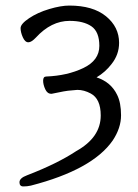

<svg xmlns="http://www.w3.org/2000/svg" viewBox="-20 -507 496 690"><path d="M327 -229Q379 -212 401 -166Q415 -138 415 -92.5Q415 -47 385 -2Q312 103 91 160Q78 163 64 163Q50 163 50 148Q50 133 77 123Q186 81 254 36Q342 -13 342 -92Q342 -152 306 -171Q282 -184 258 -184L236 -182Q216 -181 166 -170H164Q150 -170 142.5 -186.5Q135 -203 135 -217Q135 -232 146 -232Q222 -235 279.5 -262.5Q337 -290 337 -342Q337 -393 308.5 -412.5Q280 -432 230 -432Q164 -432 109 -372Q93 -355 82 -355Q70 -355 62 -373Q54 -391 54 -406Q54 -421 84.5 -441.5Q115 -462 157 -474.5Q199 -487 229 -487Q314 -487 361 -448.5Q408 -410 408 -353Q408 -311 381 -277Q359 -248 327 -229Z"/></svg>

Font: Moon Stars Kai T
Style: Regular
Weight: 400
Designer: GuiWonder
Version: Version 1.101